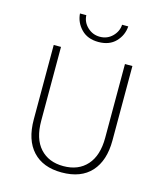

<svg xmlns="http://www.w3.org/2000/svg" viewBox="-134 -1026 979 1144"><g transform="rotate(15 355.0 -454.5)"><path d="M113.3 -245.1V-704.1H158.2V-249Q158.2 -137.7 210.9 -79.6Q263.7 -21.5 354.5 -21.5Q447.3 -21.5 500 -80.6Q552.7 -139.6 552.7 -249V-704.1H598.6V-245.1Q598.6 -120.1 536.1 -51.3Q473.6 17.6 354.5 17.6Q239.3 17.6 176.3 -50.3Q113.3 -118.2 113.3 -245.1ZM215.8 -925.8H254.9Q256.8 -882.8 289.1 -852.5Q321.3 -822.3 365.2 -822.3Q411.1 -822.3 442.4 -853.5Q473.6 -884.8 475.6 -925.8H513.7Q509.8 -870.1 471.2 -830.1Q432.6 -790 365.2 -790Q297.9 -790 258.8 -830.6Q219.7 -871.1 215.8 -925.8Z"/></g></svg>

Font: Gothic A1 ExtraLight
Style: Regular
Weight: 275
Designer: HanYang I&C Co.,Ltd.
Foundry: HanYang I&C Co.,Ltd.
Version: Version 2.50